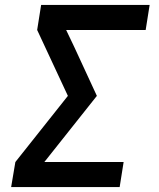

<svg xmlns="http://www.w3.org/2000/svg" viewBox="-20 -755 640 775"><path d="M25 0 42 -101 254 -368 130 -634 146 -735H584L568 -634H247L279 -567L371 -368L159 -101H479L463 0Z"/></svg>

Font: Iosevka Curly Extended Oblique
Style: Bold
Weight: 700
Width: 7
Italic angle: -9°
Monospace: yes
Designer: Belleve Invis
Foundry: Belleve Invis
Version: Version 11.1.0; ttfautohint (v1.8.3)